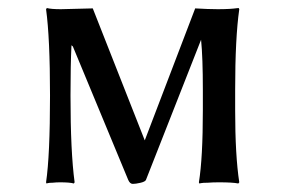

<svg xmlns="http://www.w3.org/2000/svg" viewBox="-20 -452 715 476"><path d="M154.8 -214.8Q154.8 -75.2 165 0L163.1 2.9Q153.3 0 128.9 0Q119.1 0 110.4 1Q102.1 1 98.6 2L95.2 2.9L94.2 0Q104 -66.4 104 -214.8Q104 -357.9 94.2 -429.2L96.2 -432.1Q106.4 -429.2 130.9 -429.2L210 -431.2L338.9 -104L463.9 -431.2Q496.6 -429.2 520 -429.2Q535.2 -429.2 548.1 -429.9Q561 -430.7 566.4 -431.6L571.8 -432.1L573.2 -429.2Q563 -357.9 563 -229V-179.2Q563 -66.4 573.2 0L570.8 2.9Q557.1 0 522.9 0Q507.3 0 495.1 1Q482.9 1 478.5 2L474.1 2.9L473.1 0Q482.9 -60.1 482.9 -179.2V-229Q482.9 -309.1 478.5 -353.5L341.8 -5.9Q339.8 -1.5 328.1 1.2Q316.4 3.9 309.1 3.9Q302.2 3.9 297.9 -5.9L160.6 -336.9L157.2 -339.8Q154.8 -292 154.8 -214.8Z"/></svg>

Font: Linux Biolinum
Style: Regular
Weight: 400
Designer: Philipp H. Poll
Foundry: Philipp H. Poll
Version: Version 0.6.4